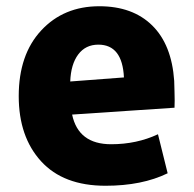

<svg xmlns="http://www.w3.org/2000/svg" viewBox="-20 -573 620 615"><path d="M539 -228 211 -206Q231 -111 336 -111Q418 -111 486 -143L517 -18Q435 22 318 22Q183 22 111.5 -56.5Q40 -135 40 -265Q40 -398 112 -475.5Q184 -553 298 -553Q405 -553 467.5 -491.5Q530 -430 538 -314Q538 -308 539 -278.5Q540 -249 539 -228ZM377 -325Q372 -430 295 -430Q254 -430 230.5 -398.5Q207 -367 205 -312Z"/></svg>

Font: Repo
Style: ExtraBold
Weight: 800
Designer: Stefan Peev
Foundry: Context Ltd
Version: Version 001.000